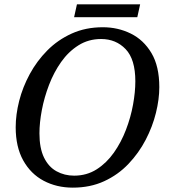

<svg xmlns="http://www.w3.org/2000/svg" viewBox="-20 -850 782 881"><path d="M314 11Q240 11 180.5 -20.5Q121 -52 86.5 -114Q52 -176 52 -266Q52 -324 68 -387Q84 -450 116.5 -510Q149 -570 197 -618.5Q245 -667 309 -696Q373 -725 452 -725Q521 -725 580 -696Q639 -667 675 -606.5Q711 -546 711 -450Q711 -395 695.5 -332Q680 -269 648.5 -208.5Q617 -148 569.5 -98Q522 -48 458 -18.5Q394 11 314 11ZM320 -44Q378 -44 423.5 -73Q469 -102 502.5 -149.5Q536 -197 558 -254.5Q580 -312 590.5 -370Q601 -428 601 -477Q601 -578 556.5 -624.5Q512 -671 444 -671Q386 -671 340 -642Q294 -613 260.5 -565.5Q227 -518 205 -460.5Q183 -403 172 -345Q161 -287 161 -238Q161 -170 182 -127Q203 -84 239.5 -64Q276 -44 320 -44ZM320 -771 333 -830H623L610 -771Z"/></svg>

Font: NotoSerif-Italic
Style: Regular
Weight: 400
Italic angle: -12°
Designer: Monotype Design Team
Foundry: Monotype Imaging Inc.
Version: Version 2.007; ttfautohint (v1.8) -l 8 -r 50 -G 200 -x 14 -D